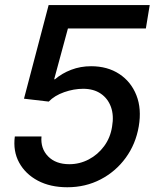

<svg xmlns="http://www.w3.org/2000/svg" viewBox="-20 -748 638 777"><path d="M252.4 9.8Q183.6 9.8 133.3 -16.8Q83 -43.5 57.6 -89.8Q32.2 -136.2 40 -195.8H147.9Q143.6 -147 174.6 -115.2Q205.6 -83.5 260.7 -83.5Q302.2 -83.5 339.1 -102.8Q376 -122.1 401.4 -156.5Q426.8 -190.9 433.6 -235.8Q441.4 -280.8 429 -315.2Q416.5 -349.6 387.7 -369.1Q358.9 -388.7 316.4 -388.7Q278.8 -388.7 239.7 -375Q200.7 -361.3 177.2 -336.9L77.1 -348.6L176.8 -727.5H585.9L570.3 -632.8H254.9L199.2 -427.2H202.6Q230.5 -451.2 268.1 -465.6Q305.7 -480 348.6 -480Q415 -480 462.6 -448.7Q510.3 -417.5 532 -362.5Q553.7 -307.6 541.5 -236.3Q529.3 -165 488.8 -109.4Q448.2 -53.7 387.2 -22Q326.2 9.8 252.4 9.8Z"/></svg>

Font: Inter 18pt Medium
Style: Italic
Weight: 500
Italic angle: -9.3988°
Designer: Rasmus Andersson
Foundry: rsms
Version: Version 4.001;git-66647c0bb